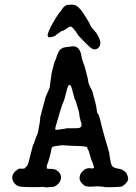

<svg xmlns="http://www.w3.org/2000/svg" viewBox="-20 -786 587 830"><path d="M371 -59Q371 -58 376.5 -58Q382 -58 385 -59Q388 -60 385.5 -66Q383 -72 381.5 -79Q380 -86 378.5 -87Q377 -88 372 -104Q364 -135 361 -138.5Q358 -142 358 -144.5Q358 -147 357 -149Q352 -154 313 -155Q274 -156 262.5 -157.5Q251 -159 241.5 -157.5Q232 -156 220 -154.5Q208 -153 205 -148.5Q202 -144 201.5 -137.5Q201 -131 199 -125Q197 -119 195 -109Q188 -83 185 -77Q182 -71 182 -64.5Q182 -58 184.5 -57Q187 -56 197 -56Q207 -56 210.5 -55Q214 -54 216 -54Q218 -54 222 -52Q250 -34 242 -8Q238 4 227 13Q216 22 206 22Q181 25 173 23Q165 21 162.5 22Q160 23 122 23Q85 23 70.5 21Q56 19 48 12Q33 -2 33 -17.5Q33 -33 44.5 -44Q56 -55 62.5 -56.5Q69 -58 70.5 -57Q72 -56 80.5 -57Q89 -58 88.5 -59.5Q88 -61 93 -65Q100 -70 103.5 -84.5Q107 -99 110.5 -111.5Q114 -124 118.5 -143Q123 -162 125 -163.5Q127 -165 128.5 -171Q130 -177 130.5 -178Q131 -179 132 -182Q133 -185 133.5 -186Q134 -187 135 -189.5Q136 -192 136 -192Q136 -192 136.5 -194Q137 -196 137.5 -197Q138 -198 139 -200.5Q140 -203 142 -207Q144 -211 145 -218Q146 -225 146.5 -226.5Q147 -228 147 -230.5Q147 -233 147.5 -233Q148 -233 148 -235.5Q148 -238 150 -246Q152 -254 152.5 -260.5Q153 -267 153.5 -270.5Q154 -274 153.5 -275Q153 -276 156.5 -289Q160 -302 161.5 -307.5Q163 -313 165.5 -323Q168 -333 168.5 -334Q169 -335 172 -347L178 -369Q179 -369 180.5 -374Q182 -379 182.5 -379.5Q183 -380 184 -382.5Q185 -385 186 -387Q187 -389 188 -391Q189 -393 189 -393.5Q189 -394 189.5 -395.5Q190 -397 191 -399Q192 -401 193.5 -404Q195 -407 196.5 -419Q198 -431 198 -432.5Q198 -434 199 -440Q200 -446 201 -451.5Q202 -457 202 -461.5Q202 -466 207 -485Q212 -504 213 -508Q214 -512 215.5 -517.5Q217 -523 218.5 -524.5Q220 -526 222 -532.5Q224 -539 224.5 -540Q225 -541 226 -545Q227 -549 227.5 -549.5Q228 -550 229 -552Q230 -554 230.5 -555Q231 -556 231.5 -558Q232 -560 232.5 -560Q233 -560 234 -563Q242 -579 263 -582Q267 -582 275.5 -583.5Q284 -585 290.5 -585.5Q297 -586 297.5 -586Q298 -586 302.5 -585Q307 -584 308.5 -584Q310 -584 318 -577Q329 -565 331.5 -547Q334 -529 339 -517.5Q344 -506 347.5 -492.5Q351 -479 354 -468Q357 -457 359 -448Q362 -426 366.5 -417.5Q371 -409 373 -404Q375 -399 376.5 -398Q378 -397 383 -377.5Q388 -358 392.5 -341Q397 -324 398 -311.5Q399 -299 402.5 -295.5Q406 -292 408.5 -283.5Q411 -275 412.5 -270Q414 -265 415 -260Q416 -255 419.5 -241.5Q423 -228 427 -213Q431 -198 433.5 -189.5Q436 -181 439.5 -169.5Q443 -158 448 -140.5Q453 -123 453 -118.5Q453 -114 454.5 -108Q456 -102 457 -94Q460 -75 464.5 -69Q469 -63 475.5 -61Q482 -59 485.5 -58Q489 -57 496.5 -56Q504 -55 512 -50Q526 -41 529 -32Q532 -23 532.5 -23Q533 -23 534 -14Q535 -5 523.5 7Q512 19 505 20.5Q498 22 467.5 23Q437 24 432 22.5Q427 21 424 21Q421 21 410.5 20Q400 19 389.5 20Q379 21 370 21Q361 21 356 19.5Q351 18 348.5 18Q346 18 335 7.5Q324 -3 324 -16.5Q324 -30 333 -41Q347 -59 365 -59ZM228 -225Q248 -228 256.5 -229Q265 -230 265 -231Q265 -232 293 -231.5Q321 -231 325 -234Q336 -239 331.5 -253Q327 -267 326 -274Q323 -284 323.5 -285Q324 -286 322.5 -295.5Q321 -305 318.5 -311.5Q316 -318 311.5 -335.5Q307 -353 306 -352Q305 -351 301.5 -363.5Q298 -376 296.5 -381Q295 -386 291.5 -400.5Q288 -415 283 -418Q278 -421 275 -415Q272 -409 269 -397.5Q266 -386 263 -374.5Q260 -363 258.5 -357Q257 -351 256 -350Q255 -349 249 -333Q243 -317 241.5 -310.5Q240 -304 235.5 -289.5Q231 -275 229 -268Q227 -261 225.5 -255.5Q224 -250 221 -240.5Q218 -231 219 -227.5Q220 -224 228 -225ZM241 -736 246 -743 249 -748 253 -753Q253 -753 256 -755.5Q259 -758 259 -758.5Q259 -759 261 -760Q268 -763 268 -764Q268 -765 276.5 -765Q285 -765 290 -766Q307 -767 320.5 -753Q334 -739 338 -732Q342 -725 353.5 -707.5Q365 -690 365.5 -688Q366 -686 369.5 -678.5Q373 -671 375 -669Q377 -667 381 -661.5Q385 -656 391 -650Q397 -644 402.5 -633.5Q408 -623 411 -614Q414 -605 414 -600Q414 -588 405 -579Q388 -564 367 -584Q364 -587 359 -591.5Q354 -596 350 -600Q346 -604 331.5 -619Q317 -634 317 -635Q317 -636 314 -640Q311 -644 311 -645L306 -652Q306 -652 299.5 -660Q293 -668 288 -670.5Q283 -673 274 -666.5Q265 -660 258 -656.5Q251 -653 251 -652.5Q251 -652 250 -652Q249 -652 248 -652Q247 -652 246 -652Q245 -652 240.5 -648Q236 -644 230.5 -641Q225 -638 222 -634Q212 -626 193 -625H190Q191 -628 187 -627L186 -626Q189 -631 187 -631Q185 -631 186 -632V-634Q185 -634 186 -636Q187 -638 187 -639.5Q187 -641 188 -643.5Q189 -646 189.5 -647Q190 -648 191 -651Q192 -654 192 -654L200 -671Q200 -672 201 -673.5Q202 -675 203 -676.5Q204 -678 205.5 -681Q207 -684 209 -687.5Q211 -691 214.5 -696.5Q218 -702 218 -702.5Q218 -703 220 -706.5Q222 -710 225 -714Q232 -725 232 -725Q233 -725 236.5 -730.5Q240 -736 241 -736Z"/></svg>

Font: TT2020 Style E
Style: Regular
Weight: 400
Version: Version 00.2